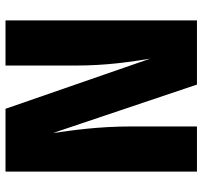

<svg xmlns="http://www.w3.org/2000/svg" viewBox="-39 -696 735 697"><g transform="rotate(-90 328.5 -347.5)"><path d="M603 -695H439V-443C439 -325 453 -239 464 -170L282 -695H54V0H218V-235C218 -364 203 -457 194 -523L370 0H603Z"/></g></svg>

Font: Fira Sans ExtraBold
Style: Regular
Weight: 800
Designer: bBox Type GmbH & Carrois Corporate GbR & Edenspiekermann AG
Foundry: bBox Type GmbH & Carrois Corporate GbR & Edenspiekermann AG
Version: Version 4.300;PS 004.300;hotconv 1.0.88;makeotf.lib2.5.64775